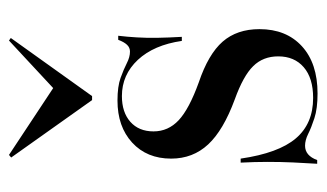

<svg xmlns="http://www.w3.org/2000/svg" viewBox="-168 -537 717 421"><g transform="rotate(-90 190.5 -326.5)"><path d="M196 11.3Q162.9 11.3 141.9 4.4Q121 -2.4 107.3 -9.3Q93.5 -16.1 81.5 -16.1Q59.7 -16.1 50 10.5H41.9Q43.5 -15.3 44.8 -42.3Q46 -69.4 46 -98Q46 -126.6 44.4 -157.3H53.2Q65.3 -74.2 97.6 -36.3Q129.8 1.6 186.3 1.6Q229.8 1.6 253.6 -19Q277.4 -39.5 277.4 -75Q277.4 -108.1 256 -129.8Q234.7 -151.6 183.1 -170.2Q115.3 -195.2 84.3 -228.6Q53.2 -262.1 53.2 -309.7Q53.2 -362.9 88.3 -395.2Q123.4 -427.4 180.6 -427.4Q211.3 -427.4 230.2 -420.6Q249.2 -413.7 262.5 -406.9Q275.8 -400 287.9 -400Q296.8 -400 302.8 -406.5Q308.9 -412.9 313.7 -425.8H322.6Q320.2 -405.6 319 -384.7Q317.7 -363.7 318.1 -339.9Q318.5 -316.1 320.2 -286.3H311.3Q302.4 -347.6 269.8 -382.7Q237.1 -417.7 190.3 -417.7Q154.8 -417.7 133.9 -399.2Q112.9 -380.6 112.9 -348.4Q112.9 -316.1 137.5 -293.1Q162.1 -270.2 220.2 -249.2Q282.3 -228.2 309.7 -196.8Q337.1 -165.3 337.1 -116.1Q337.1 -57.3 299.6 -23Q262.1 11.3 196 11.3ZM312.1 -665.3 317.7 -661.3 190.3 -483.1H181.5L55.6 -660.5L61.3 -665.3L223.4 -558.1H196.8Z"/></g></svg>

Font: Playfair 144pt SemiCondensed Medium
Style: Regular
Weight: 500
Width: 4
Designer: Claus Eggers Sørensen
Foundry: Claus Eggers Sørensen
Version: Version 2.203